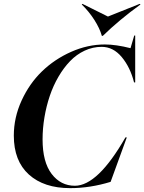

<svg xmlns="http://www.w3.org/2000/svg" viewBox="-20 -952 740 984"><path d="M50.8 -256.8Q50.8 -349.6 90.6 -436.5Q130.4 -523.4 194.8 -585.9Q259.3 -648.4 344.5 -686.3Q429.7 -724.1 517.1 -724.1Q574.2 -724.1 648.9 -705.1L668 -770H672.9V-529.8H667Q647.5 -607.4 603.8 -659.7Q560.1 -711.9 501 -711.9Q455.6 -711.9 413.8 -692.4Q372.1 -672.9 339.4 -638.9Q306.6 -605 279.8 -559.1Q252.9 -513.2 235.1 -460.4Q217.3 -407.7 207.8 -350.8Q198.2 -293.9 198.2 -237.8Q198.2 -121.6 244.6 -60.8Q291 0 363.8 0Q481 0 623 -248H629.9L546.9 -20Q441.4 12.2 339.8 12.2Q205.1 12.2 127.9 -57.6Q50.8 -127.4 50.8 -256.8ZM398.9 -929.2 402.8 -932.1 533.2 -867.2 695.8 -932.1 700.2 -929.2Q590.8 -850.1 506.8 -768.1H502Q491.2 -806.6 463.6 -849.9Q436 -893.1 398.9 -929.2Z"/></svg>

Font: Nyght Serif Medium Italic
Style: Regular
Weight: 500
Italic angle: -16°
Designer: Maksym Kobuzan
Version: Version 0.410;Glyphs 3.1.2 (3151)